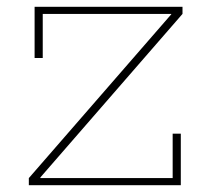

<svg xmlns="http://www.w3.org/2000/svg" viewBox="-20 -546 615 566"><path d="M65 -21 485 -504V-513L518 -505L99 -23V-13ZM518 -526V-505H106V-375H82V-526ZM489 -152H513V0H65V-21H489Z"/></svg>

Font: Hepta Slab ExtraLight ExtraLight
Style: Regular
Weight: 250
Version: Version 1.102